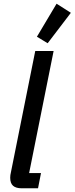

<svg xmlns="http://www.w3.org/2000/svg" viewBox="-20 -1015 402 1035"><path d="M97 0Q66 0 50.5 -13.5Q35 -27 35 -57Q35 -64 36 -71.5Q37 -79 39 -87L170 -740H269L137 -82H201L185 0ZM237 -782 179 -817 285 -995 362 -946Z"/></svg>

Font: IBM Plex Sans Condensed Medium
Style: Italic
Weight: 500
Width: 3
Italic angle: -11°
Designer: Mike Abbink, Paul van der Laan, Pieter van Rosmalen
Foundry: Bold Monday
Version: Version 1.3